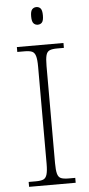

<svg xmlns="http://www.w3.org/2000/svg" viewBox="-61 -942 455 977"><g transform="rotate(-5 167.0 -454.0)"><path d="M47 0V-25H84Q109 -25 122 -30.5Q135 -36 140.5 -54.5Q146 -73 146 -109V-605Q146 -642 140.5 -660Q135 -678 122 -683.5Q109 -689 84 -689H47V-714H285V-689H251Q226 -689 212.5 -683.5Q199 -678 194 -660Q189 -642 189 -605V-109Q189 -73 194 -54.5Q199 -36 212.5 -30.5Q226 -25 251 -25H285V0ZM163 -818Q150 -818 141.5 -827.5Q133 -837 133 -863Q133 -889 141.5 -898.5Q150 -908 163 -908Q177 -908 185 -898.5Q193 -889 193 -863Q193 -837 185 -827.5Q177 -818 163 -818Z"/></g></svg>

Font: Noto Serif Hebrew ExtraLight
Style: Regular
Weight: 250
Version: Version 2.003